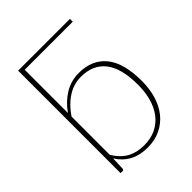

<svg xmlns="http://www.w3.org/2000/svg" viewBox="-206 -838 958 958"><g transform="rotate(-45 273.0 -358.5)"><path d="M88 0V-723H453.5V-703H114.5V-398Q147.5 -445.5 193 -473.2Q238.5 -501 293.5 -501Q387 -501 437.8 -439Q488.5 -377 488.5 -249.5Q488.5 -195.5 474.8 -149Q461 -102.5 433.8 -68Q406.5 -33.5 366.2 -13.8Q326 6 273 6Q167 6 113.5 -78L111 -9Q110.5 -5.5 108.8 -2.8Q107 0 102 0ZM288 -480Q236 -480 191.8 -451.2Q147.5 -422.5 114.5 -372.5V-102Q145 -54 182.5 -34.2Q220 -14.5 269 -14.5Q317.5 -14.5 353.5 -32.2Q389.5 -50 413.5 -81.5Q437.5 -113 449.5 -156Q461.5 -199 461.5 -249.5Q461.5 -367 417 -423.5Q372.5 -480 288 -480Z"/></g></svg>

Font: Lato Thin
Style: Regular
Weight: 200
Designer: Lukasz Dziedzic
Foundry: tyPoland Lukasz Dziedzic
Version: Version 2.007; 2014-02-27